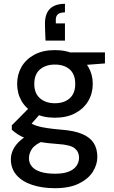

<svg xmlns="http://www.w3.org/2000/svg" viewBox="-20 -771 599 1008"><path d="M269 217Q201 217 148.5 199.5Q96 182 66.5 148Q37 114 37 65Q37 39 49.5 13.5Q62 -12 89 -35.5Q116 -59 161 -79L215 -34Q166 -15 149 9Q132 33 132 60Q132 86 148.5 104.5Q165 123 195.5 132Q226 141 269 141Q312 141 339.5 130.5Q367 120 381 100.5Q395 81 395 56Q395 26 372 7.5Q349 -11 283 -15Q226 -19 186.5 -26Q147 -33 120 -43Q93 -53 74.5 -65Q56 -77 42 -90V-113L143 -215L205 -189L115 -87L132 -130Q142 -124 152.5 -118.5Q163 -113 181 -108Q199 -103 228 -98.5Q257 -94 304 -90Q370 -85 411.5 -67.5Q453 -50 472 -20Q491 10 491 53Q491 93 467.5 130.5Q444 168 394.5 192.5Q345 217 269 217ZM268 -153Q205 -153 160.5 -177Q116 -201 93 -241Q70 -281 70 -331Q70 -380 93 -420Q116 -460 160.5 -484Q205 -508 268 -508Q331 -508 375.5 -484Q420 -460 443.5 -420Q467 -380 467 -331Q467 -281 443.5 -241Q420 -201 375.5 -177Q331 -153 268 -153ZM268 -229Q317 -229 346 -255Q375 -281 375 -330Q375 -381 346 -406.5Q317 -432 268 -432Q220 -432 190 -406.5Q160 -381 160 -330Q160 -281 190 -255Q220 -229 268 -229ZM349 -424 325 -496H531V-438ZM321 -751V-706Q296 -706 284.5 -696.5Q273 -687 273 -668V-648H321V-558H219Q218 -585 217 -605.5Q216 -626 216 -646Q216 -700 243 -725.5Q270 -751 321 -751Z"/></svg>

Font: DM Sans 36pt Medium
Style: Regular
Weight: 500
Designer: Colophon Foundry, Jonny Pinhorn
Foundry: Colophon Foundry
Version: Version 4.004;gftools[0.9.30]